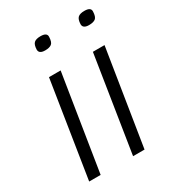

<svg xmlns="http://www.w3.org/2000/svg" viewBox="-176 -827 842 928"><g transform="rotate(-30 245.0 -363.0)"><path d="M194 -726Q230 -726 229 -703Q228 -673 216 -664Q204 -655 180 -655Q146 -655 146 -679Q147 -706 158 -716Q169 -726 194 -726ZM47 0 131 -534H196L111 0Z M439 -726Q475 -726 474 -703Q473 -673 461 -664Q449 -655 425 -655Q391 -655 391 -679Q392 -706 403 -716Q414 -726 439 -726ZM292 0 376 -534H441L356 0Z"/></g></svg>

Font: Georama Expanded Light
Style: Italic
Weight: 300
Width: 7
Italic angle: -9°
Designer: Jean-Baptiste Levee
Foundry: Production Type
Version: Version 1.000